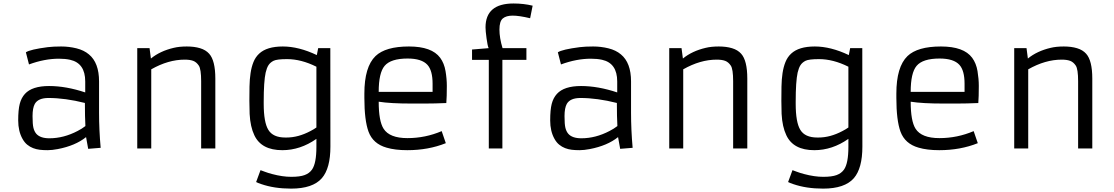

<svg xmlns="http://www.w3.org/2000/svg" viewBox="-20 -860 6451 1112"><path d="M553.7 -206.1Q553.7 -108.9 563 -3.9L490.7 2L478.5 -65.9Q416.5 -16.1 314.5 3.4Q281.2 9.8 255.4 9.8Q229.5 9.8 209.7 7.3Q189.9 4.9 171.6 -2.2Q153.3 -9.3 137.7 -22Q122.1 -34.7 110.4 -55.7Q85.4 -100.1 85.4 -162.4Q85.4 -224.6 94.5 -259Q103.5 -293.5 124.5 -316.4Q166 -361.8 264.2 -361.8Q362.3 -361.8 473.6 -324.7V-388.2Q473.6 -494.1 386.2 -513.7Q357.9 -520 321.3 -520Q237.8 -520 147.9 -486.8L129.9 -557.1Q154.8 -573.7 256.8 -586.9Q289.1 -590.8 334.2 -590.8Q379.4 -590.8 422.9 -580.1Q466.3 -569.3 495.1 -544.9Q553.7 -496.6 553.7 -388.2ZM471.7 -263.7Q357.4 -292.5 260.7 -292.5Q201.2 -292.5 181.6 -258.3Q168.5 -234.4 168.5 -187.5Q168.5 -140.6 173.6 -119.6Q178.7 -98.6 190.4 -85Q213.4 -59.1 266.1 -59.1Q348.6 -59.1 429.7 -101.6Q454.6 -114.3 474.6 -129.9Q471.7 -182.6 471.7 -263.7Z M1049.8 -514.6Q954.6 -514.6 856 -458.5V0H774.9V-581.1H846.2L854 -521Q907.2 -564.5 986.3 -583Q1018.6 -590.8 1062 -590.8Q1105.5 -590.8 1138.7 -580.8Q1171.9 -570.8 1191.4 -548.8Q1227.1 -509.3 1227.1 -404.8V0H1145V-389.6Q1145 -460 1131.3 -480.2Q1117.7 -500.5 1098.9 -507.6Q1080.1 -514.6 1049.8 -514.6Z M1814.9 -541 1822.8 -581.1H1893.1L1893.6 -10.7Q1893.6 114.7 1844.2 171.9Q1791.5 232.4 1666 232.4Q1568.4 232.4 1492.7 206.1Q1473.6 199.7 1463.4 194.3L1488.8 125.5Q1497.6 128.4 1514.6 135Q1531.7 141.6 1555.7 147.9Q1616.2 164.1 1666.7 164.1Q1717.3 164.1 1744.6 153.8Q1772 143.6 1787.1 122.1Q1812.5 85.9 1812.5 -9.3V-55.7Q1719.2 9.8 1615.2 9.8Q1493.7 9.8 1453.1 -76.7Q1429.7 -125.5 1425.8 -200.2Q1424.3 -234.4 1424.3 -275.6Q1424.3 -316.9 1425 -358.9Q1425.8 -400.9 1431.2 -436.5Q1436.5 -472.2 1448 -500.7Q1459.5 -529.3 1481 -549.3Q1525.4 -590.8 1617.9 -590.8Q1710.4 -590.8 1814.9 -541ZM1812.5 -473.6Q1724.6 -517.6 1642.6 -517.6Q1583 -517.6 1564 -507.8Q1544.9 -498 1534.9 -482.4Q1524.9 -466.8 1518.6 -439.5Q1507.3 -388.2 1507.3 -270.5V-259.8Q1507.3 -151.4 1534.2 -107.9Q1561 -63.5 1632.3 -63.5H1639.6Q1707 -63.5 1777.3 -100.6Q1797.4 -110.8 1812.5 -121.6Z M2562 -30.8Q2460.9 9.8 2338.9 9.8Q2268.1 9.8 2218.8 -4.9Q2140.1 -27.3 2114.3 -97.7Q2090.3 -163.6 2090.3 -293V-317.9Q2090.3 -472.7 2154.8 -535.2Q2212.9 -590.8 2348.6 -590.8Q2481 -590.8 2529.3 -525.4Q2552.7 -493.7 2560.3 -448.5Q2567.9 -403.3 2567.9 -362.3Q2567.9 -298.3 2564.9 -263.2Q2496.1 -260.3 2441.4 -260.3Q2441.4 -260.3 2362.8 -260.3Q2239.7 -260.3 2173.3 -271Q2173.3 -158.7 2201.7 -114.3Q2236.3 -60.1 2339.8 -60.1Q2443.4 -60.1 2538.1 -100.6ZM2485.4 -328.1V-375Q2485.4 -451.7 2455.6 -484.4Q2422.4 -521 2340.8 -521Q2243.2 -521 2207.5 -478.5Q2173.3 -438 2173.3 -328.1Z M2890.6 -581.1H3028.8V-513.2H2889.6V0H2811V-513.2H2713.9V-573.2L2810.1 -581.1Q2803.7 -594.2 2797.9 -638.2Q2792 -682.1 2792 -701.2Q2792 -839.8 2954.1 -839.8Q3012.7 -839.8 3064.9 -827.1L3050.3 -754.4Q2986.8 -769.5 2949.2 -769.5Q2911.6 -769.5 2892.1 -753.2Q2872.6 -736.8 2872.6 -688.7Q2872.6 -640.6 2890.6 -581.1Z M3634.8 -206.1Q3634.8 -108.9 3644 -3.9L3571.8 2L3559.6 -65.9Q3497.6 -16.1 3395.5 3.4Q3362.3 9.8 3336.4 9.8Q3310.5 9.8 3290.8 7.3Q3271 4.9 3252.7 -2.2Q3234.4 -9.3 3218.8 -22Q3203.1 -34.7 3191.4 -55.7Q3166.5 -100.1 3166.5 -162.4Q3166.5 -224.6 3175.5 -259Q3184.6 -293.5 3205.6 -316.4Q3247.1 -361.8 3345.2 -361.8Q3443.4 -361.8 3554.7 -324.7V-388.2Q3554.7 -494.1 3467.3 -513.7Q3439 -520 3402.3 -520Q3318.8 -520 3229 -486.8L3210.9 -557.1Q3235.8 -573.7 3337.9 -586.9Q3370.1 -590.8 3415.3 -590.8Q3460.4 -590.8 3503.9 -580.1Q3547.4 -569.3 3576.2 -544.9Q3634.8 -496.6 3634.8 -388.2ZM3552.7 -263.7Q3438.5 -292.5 3341.8 -292.5Q3282.2 -292.5 3262.7 -258.3Q3249.5 -234.4 3249.5 -187.5Q3249.5 -140.6 3254.6 -119.6Q3259.8 -98.6 3271.5 -85Q3294.4 -59.1 3347.2 -59.1Q3429.7 -59.1 3510.7 -101.6Q3535.6 -114.3 3555.7 -129.9Q3552.7 -182.6 3552.7 -263.7Z M4130.9 -514.6Q4035.6 -514.6 3937 -458.5V0H3856V-581.1H3927.2L3935.1 -521Q3988.3 -564.5 4067.4 -583Q4099.6 -590.8 4143.1 -590.8Q4186.5 -590.8 4219.7 -580.8Q4252.9 -570.8 4272.5 -548.8Q4308.1 -509.3 4308.1 -404.8V0H4226.1V-389.6Q4226.1 -460 4212.4 -480.2Q4198.7 -500.5 4179.9 -507.6Q4161.1 -514.6 4130.9 -514.6Z M4896 -541 4903.8 -581.1H4974.1L4974.6 -10.7Q4974.6 114.7 4925.3 171.9Q4872.6 232.4 4747.1 232.4Q4649.4 232.4 4573.7 206.1Q4554.7 199.7 4544.4 194.3L4569.8 125.5Q4578.6 128.4 4595.7 135Q4612.8 141.6 4636.7 147.9Q4697.3 164.1 4747.8 164.1Q4798.3 164.1 4825.7 153.8Q4853 143.6 4868.2 122.1Q4893.6 85.9 4893.6 -9.3V-55.7Q4800.3 9.8 4696.3 9.8Q4574.7 9.8 4534.2 -76.7Q4510.7 -125.5 4506.8 -200.2Q4505.4 -234.4 4505.4 -275.6Q4505.4 -316.9 4506.1 -358.9Q4506.8 -400.9 4512.2 -436.5Q4517.6 -472.2 4529.1 -500.7Q4540.5 -529.3 4562 -549.3Q4606.4 -590.8 4699 -590.8Q4791.5 -590.8 4896 -541ZM4893.6 -473.6Q4805.7 -517.6 4723.6 -517.6Q4664.1 -517.6 4645 -507.8Q4626 -498 4616 -482.4Q4606 -466.8 4599.6 -439.5Q4588.4 -388.2 4588.4 -270.5V-259.8Q4588.4 -151.4 4615.2 -107.9Q4642.1 -63.5 4713.4 -63.5H4720.7Q4788.1 -63.5 4858.4 -100.6Q4878.4 -110.8 4893.6 -121.6Z M5643.1 -30.8Q5542 9.8 5419.9 9.8Q5349.1 9.8 5299.8 -4.9Q5221.2 -27.3 5195.3 -97.7Q5171.4 -163.6 5171.4 -293V-317.9Q5171.4 -472.7 5235.8 -535.2Q5293.9 -590.8 5429.7 -590.8Q5562 -590.8 5610.4 -525.4Q5633.8 -493.7 5641.4 -448.5Q5648.9 -403.3 5648.9 -362.3Q5648.9 -298.3 5646 -263.2Q5577.1 -260.3 5522.5 -260.3Q5522.5 -260.3 5443.8 -260.3Q5320.8 -260.3 5254.4 -271Q5254.4 -158.7 5282.7 -114.3Q5317.4 -60.1 5420.9 -60.1Q5524.4 -60.1 5619.1 -100.6ZM5566.4 -328.1V-375Q5566.4 -451.7 5536.6 -484.4Q5503.4 -521 5421.9 -521Q5324.2 -521 5288.6 -478.5Q5254.4 -438 5254.4 -328.1Z M6128.9 -514.6Q6033.7 -514.6 5935.1 -458.5V0H5854V-581.1H5925.3L5933.1 -521Q5986.3 -564.5 6065.4 -583Q6097.7 -590.8 6141.1 -590.8Q6184.6 -590.8 6217.8 -580.8Q6251 -570.8 6270.5 -548.8Q6306.2 -509.3 6306.2 -404.8V0H6224.1V-389.6Q6224.1 -460 6210.4 -480.2Q6196.8 -500.5 6178 -507.6Q6159.2 -514.6 6128.9 -514.6Z"/></svg>

Font: Armata
Style: Regular
Weight: 400
Designer: Viktoriya Grabowska
Foundry: Viktoriya Grabowska
Version: Version 1.002